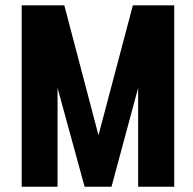

<svg xmlns="http://www.w3.org/2000/svg" viewBox="-20 -708 731 728"><path d="M62.2 0H198.2V-374.8L300.8 0H402.8L503.8 -374.8V0H640.6V-687.8H483.8L353.4 -195.2L223.8 -687.8H62.2Z"/></svg>

Font: Secuela Light
Style: Regular
Weight: 300
Designer: Fernando Haro
Foundry: deFharo
Version: Version 1.708